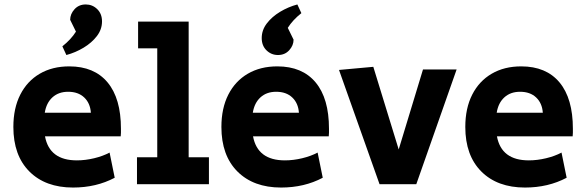

<svg xmlns="http://www.w3.org/2000/svg" viewBox="-20 -827 2632 862"><path d="M308 15Q184 15 112 -57Q40 -129 40 -257Q40 -341 71 -402Q102 -463 158.5 -496Q215 -529 291 -529Q403 -529 463 -457Q523 -385 523 -249Q523 -240 523 -231.5Q523 -223 522 -215H182Q202 -107 325 -107Q363 -107 402.5 -116.5Q442 -126 472 -142L495 -29Q412 15 308 15ZM181 -321H388Q385 -364 358 -389.5Q331 -415 286 -415Q243 -415 215.5 -390Q188 -365 181 -321ZM278 -580 260 -619Q299 -650 321 -685L295 -738Q295 -764 314.5 -785.5Q334 -807 365 -807Q395 -807 416.5 -786Q438 -765 438 -731Q438 -695 415 -665Q392 -635 355.5 -613Q319 -591 278 -580Z M595 0V-121H686V-610H600V-730H827V-121H918V0Z M1242 15Q1118 15 1046 -57Q974 -129 974 -257Q974 -341 1005 -402Q1036 -463 1092.5 -496Q1149 -529 1225 -529Q1337 -529 1397 -457Q1457 -385 1457 -249Q1457 -240 1457 -231.5Q1457 -223 1456 -215H1116Q1136 -107 1259 -107Q1297 -107 1336.5 -116.5Q1376 -126 1406 -142L1429 -29Q1346 15 1242 15ZM1115 -321H1322Q1319 -364 1292 -389.5Q1265 -415 1220 -415Q1177 -415 1149.5 -390Q1122 -365 1115 -321ZM1228 -580Q1198 -580 1176.5 -601Q1155 -622 1155 -656Q1155 -692 1178 -722Q1201 -752 1237.5 -774Q1274 -796 1315 -807L1333 -768Q1294 -737 1272 -702L1298 -649Q1298 -623 1278.5 -601.5Q1259 -580 1228 -580Z M1684 0 1502 -513 1656 -527 1770 -156 1879 -515H2030L1849 0Z M2337 15Q2213 15 2141 -57Q2069 -129 2069 -257Q2069 -341 2100 -402Q2131 -463 2187.5 -496Q2244 -529 2320 -529Q2432 -529 2492 -457Q2552 -385 2552 -249Q2552 -240 2552 -231.5Q2552 -223 2551 -215H2211Q2231 -107 2354 -107Q2392 -107 2431.5 -116.5Q2471 -126 2501 -142L2524 -29Q2441 15 2337 15ZM2210 -321H2417Q2414 -364 2387 -389.5Q2360 -415 2315 -415Q2272 -415 2244.5 -390Q2217 -365 2210 -321Z"/></svg>

Font: Secular One
Style: Regular
Weight: 400
Designer: Michal Sahar
Foundry: Hagilda
Version: Version 1.002; ttfautohint (v1.8.4.7-5d5b);gftools[0.9.29]